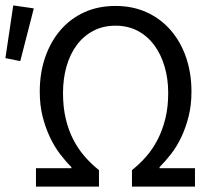

<svg xmlns="http://www.w3.org/2000/svg" viewBox="-41 -690 784 710"><path d="M92 0V-68H223V-72Q202 -93 181 -120.5Q160 -148 143.5 -183Q127 -218 116.5 -259.5Q106 -301 106 -351Q106 -420 126 -478Q146 -536 182.5 -578.5Q219 -621 270.5 -644.5Q322 -668 386 -668Q450 -668 501.5 -644.5Q553 -621 590 -578.5Q627 -536 647 -478Q667 -420 667 -351Q667 -301 656.5 -259.5Q646 -218 629.5 -183Q613 -148 591.5 -120.5Q570 -93 549 -72V-68H680V0H447V-61Q475 -83 499.5 -111Q524 -139 542 -174Q560 -209 570.5 -251.5Q581 -294 581 -346Q581 -399 567.5 -444.5Q554 -490 529 -523.5Q504 -557 468 -576Q432 -595 386 -595Q340 -595 304 -576Q268 -557 243 -523.5Q218 -490 205 -444.5Q192 -399 192 -346Q192 -294 202 -251.5Q212 -209 230 -174Q248 -139 272.5 -111Q297 -83 325 -61V0ZM-21 -475 8 -670 84 -659 34 -464Z"/></svg>

Font: CV Source Sans
Style: Regular
Weight: 400
Designer: Paul D. Hunt
Foundry: Adobe Systems Incorporated
Version: Version 3.001